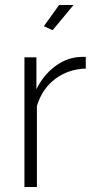

<svg xmlns="http://www.w3.org/2000/svg" viewBox="-20 -750 381 770"><path d="M191 -629 156 -645 217 -730H275ZM324 -475Q254 -473 201.5 -433.5Q149 -394 128 -325V0H78V-520H126V-392Q153 -447 197.5 -481.5Q242 -516 293 -521Q303 -522 311 -522Q319 -522 324 -522Z"/></svg>

Font: Oxford Sans
Style: Regular
Weight: 300
Designer: Matt McInerney, Pablo Impallari, Rodrigo Fuenzalida
Foundry: Matt McInerney, Pablo Impallari, Rodrigo Fuenzalida
Version: Version 3.000g; ttfautohint (v1.5) -l 8 -r 28 -G 28 -x 14 -D